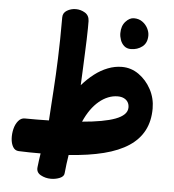

<svg xmlns="http://www.w3.org/2000/svg" viewBox="-59 -826 918 1011"><g transform="rotate(5 399.5 -320.5)"><path d="M317.3 95Q316.3 111.9 294.7 121.1Q273.1 130.3 247.4 130.3Q218.2 130.3 193.6 116.8Q168.9 103.3 172.2 75.6Q174 56.4 176.7 38.4Q179.3 20.3 182.1 2Q152.4 2.2 123.5 1.7Q94.6 1.2 65.8 0Q46 -1 35.5 -18.9Q25 -36.8 23.5 -62.7Q22 -88.6 28.2 -113.9Q34.4 -139.3 48.7 -156.7Q62.9 -174.1 82.9 -174.1Q114 -173.9 146.1 -173.9Q178.2 -173.9 210.7 -174.9Q213.4 -217.7 215.9 -257Q218.4 -296.3 221.1 -336Q223.7 -375.7 225.9 -417.7Q228.1 -459.7 229.7 -506.1Q231.3 -552.4 232.3 -605.7Q233.3 -659 233.1 -721.8Q233.1 -745.6 254.3 -758.3Q275.6 -771.1 301.2 -771.1Q326.9 -771.1 349.4 -757.6Q371.9 -744 372.9 -714.3Q373.1 -702.1 372.9 -676.9Q372.7 -651.7 371.6 -617.6Q370.4 -583.4 368.7 -543.1Q367 -502.7 365.2 -459.6Q363.3 -416.6 361.3 -374.3Q391.7 -409.1 425.2 -434.9Q458.8 -460.7 495.5 -474.9Q532.2 -489.2 569.7 -489.2Q618.3 -489.2 658.9 -460.6Q699.4 -432 724.3 -385.6Q749.2 -339.2 749.2 -284.6Q749.2 -218.3 723.3 -168.6Q697.4 -118.9 645.3 -84.4Q593.1 -49.9 514.3 -29.9Q435.6 -9.9 329.8 -2.6Q326 20.3 322.9 44.8Q319.9 69.3 317.3 95ZM385 -183.6Q441.7 -188.3 485.5 -196.3Q529.3 -204.2 559.7 -215.6Q590 -227 606 -242.8Q622 -258.7 622 -279.2Q622 -295.1 614.9 -307Q607.8 -318.9 594 -325.8Q580.2 -332.7 560.8 -332.7Q534.9 -332.7 510.2 -322.7Q485.4 -312.8 462.7 -293.8Q439.9 -274.8 420.2 -247.1Q400.6 -219.3 385 -183.6ZM607.3 -586.8Q585.6 -586.8 571.8 -599.1Q558 -611.3 551.6 -629.6Q545.1 -647.8 545.1 -665.4Q545.1 -703.7 565.9 -726.8Q586.7 -749.9 610.1 -749.9Q635.9 -749.9 654.4 -736.7Q672.9 -723.6 683.1 -704.1Q693.2 -684.6 693.2 -665.9Q693.2 -626.4 667.6 -606.6Q642 -586.8 607.3 -586.8Z"/></g></svg>

Font: Playpen Sans Arabic
Style: Regular
Weight: 400
Designer: Azza Alameddine, Laura Meseguer, Veronika Burian, José Scaglione
Foundry: TypeTogether
Version: Version 2.000